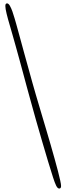

<svg xmlns="http://www.w3.org/2000/svg" viewBox="-20 -968 387 1122"><path d="M21 -948.2Q29.8 -948.2 37.8 -934.1Q45.9 -919.9 52.7 -900.4Q59.6 -880.9 65.2 -861.1Q70.8 -841.3 74.2 -830.1Q76.2 -822.3 83.3 -797.1Q90.3 -772 100.1 -735.8Q109.9 -699.7 121.8 -656.2Q133.8 -612.8 146 -569.1Q158.2 -525.4 169.4 -484.6Q180.7 -443.8 189.9 -413.1Q196.3 -391.6 205.8 -359.4Q215.3 -327.1 226.8 -288.6Q238.3 -250 251 -207.3Q263.7 -164.6 275.9 -122.3Q288.1 -80.1 299.1 -40.5Q310.1 -1 318.6 31.5Q327.1 64 332 86.9Q336.9 109.9 336.9 119.1Q336.9 126 334.2 129.9Q331.5 133.8 326.2 133.8Q316.4 133.8 308.1 116.7Q299.8 99.6 290 68.8Q277.3 30.3 261 -24.4Q244.6 -79.1 226.3 -141.6Q208 -204.1 189.2 -270.3Q170.4 -336.4 153.8 -397.9Q145.5 -427.7 135.5 -464.6Q125.5 -501.5 115 -540.8Q104.5 -580.1 93.5 -620.1Q82.5 -660.2 72.3 -696.8Q62 -733.4 53.2 -764.4Q44.4 -795.4 38.1 -816.9Q25.9 -857.9 18.6 -887.9Q11.2 -918 11.2 -933.1Q11.2 -941.9 14.2 -945.1Q17.1 -948.2 21 -948.2Z"/></svg>

Font: Henny Penny
Style: Regular
Weight: 400
Version: Version 1.001